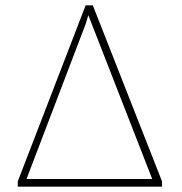

<svg xmlns="http://www.w3.org/2000/svg" viewBox="-20 -704 685 724"><path d="M47 0V-20L303 -684H330L591 -20V0ZM304 -616 80 -29H554L313 -647Z"/></svg>

Font: Source Serif 4 SmText ExtraLight
Style: Regular
Weight: 200
Designer: Frank Grießhammer
Foundry: Adobe
Version: Version 4.005;hotconv 1.1.0;makeotfexe 2.6.0